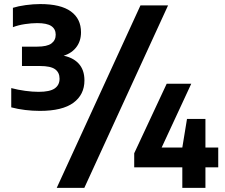

<svg xmlns="http://www.w3.org/2000/svg" viewBox="-20 -834 1080 922"><path d="M171.5 -301.5Q136 -301.5 101 -305.8Q66 -310 34 -318.5V-411Q66 -402.5 100.8 -397.8Q135.5 -393 165.5 -393Q219 -393 242.5 -409.2Q266 -425.5 266 -456Q266 -486 244.5 -501.5Q223 -517 172 -517H85.5V-610H158Q206 -610 226.8 -625.2Q247.5 -640.5 247.5 -667.5Q247.5 -694.5 226.5 -708.8Q205.5 -723 158.5 -723Q131 -723 99.5 -718.2Q68 -713.5 42 -703.5V-796.5Q67 -804.5 103.5 -809.5Q140 -814.5 173.5 -814.5Q271.5 -814.5 320.2 -779.2Q369 -744 369 -679Q369 -634.5 343.8 -604Q318.5 -573.5 274.5 -563.5V-568.5Q327.5 -560.5 356.5 -530Q385.5 -499.5 385.5 -448Q385.5 -379.5 332.5 -340.5Q279.5 -301.5 171.5 -301.5ZM252.5 68 654.5 -808H787L385 68ZM624.5 -30.5V-98L780.5 -432H898.5L743.5 -98L732.5 -125.5H1028V-30.5ZM855.5 68V-125.5L878 -263H966.5V68Z"/></svg>

Font: Encode Sans SC Condensed Thin
Style: Bold
Weight: 700
Version: Version 3.002